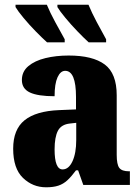

<svg xmlns="http://www.w3.org/2000/svg" viewBox="-20 -786 594 816"><path d="M176 10Q119 10 77.5 -30Q36 -70 36 -154Q36 -236 84.5 -275Q133 -314 231 -318L303 -321V-374Q303 -485 257 -485Q237 -485 224.5 -457.5Q212 -430 212 -377Q141 -377 107 -393Q73 -409 73 -446Q73 -482 100.5 -505Q128 -528 173 -539Q218 -550 272 -550Q374 -550 425 -512Q476 -474 476 -381V-128Q476 -87 487 -72.5Q498 -58 528 -58H532V0H334L312 -62H303Q283 -35 266 -19.5Q249 -4 228 3Q207 10 176 10ZM246 -66Q272 -66 288 -100.5Q304 -135 304 -191V-264L277 -261Q240 -257 226 -230Q212 -203 212 -151Q212 -66 246 -66ZM357 -606Q337 -624 309.5 -652.5Q282 -681 258 -710Q234 -739 224 -756V-766H356Q370 -732 391 -692.5Q412 -653 431 -619V-606ZM180 -606Q160 -624 132 -652.5Q104 -681 80 -710Q56 -739 46 -756V-766H179Q193 -732 214.5 -692.5Q236 -653 255 -619V-606Z"/></svg>

Font: Noto Serif Condensed Black
Style: Regular
Weight: 900
Width: 3
Designer: Monotype Design Team
Foundry: Monotype Imaging Inc.
Version: Version 2.015; ttfautohint (v1.8.4.7-5d5b)